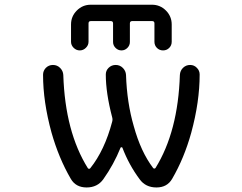

<svg xmlns="http://www.w3.org/2000/svg" viewBox="-20 -826 1040 825"><path d="M370.1 -735.4Q360.4 -735.4 360.4 -725.6V-646.5Q360.4 -631.8 349.1 -620.6Q337.9 -609.4 322.8 -609.4Q307.6 -609.4 296.4 -620.6Q285.2 -631.8 285.2 -646.5V-720.7Q285.2 -755.9 310.1 -780.8Q335 -805.7 370.1 -805.7H632.8Q668 -805.7 692.9 -780.8Q717.8 -755.9 717.8 -720.7V-646.5Q717.8 -630.9 707 -620.1Q696.3 -609.4 680.7 -609.4Q665 -609.4 654.3 -620.1Q643.6 -630.9 643.6 -646.5V-725.6Q643.6 -735.4 633.8 -735.4H547.9Q538.1 -735.4 538.1 -725.6V-645.5Q538.1 -630.9 527.3 -620.1Q516.6 -609.4 502 -609.4Q487.3 -609.4 476.6 -620.1Q465.8 -630.9 465.8 -645.5V-725.6Q465.8 -735.4 456.1 -735.4ZM357.4 -103.5Q359.4 -100.6 362.8 -100.6Q366.2 -100.6 368.2 -103.5Q429.7 -180.7 461.9 -302.7Q464.8 -312.5 461.9 -322.3Q434.6 -426.8 434.6 -505.9Q434.6 -522.5 446.3 -534.2Q459 -546.9 477.1 -546.9Q495.1 -546.9 507.8 -534.2Q520.5 -521.5 521.5 -503.9Q525.4 -384.8 554.7 -284.2Q585 -173.8 637.7 -104.5Q639.6 -101.6 643.1 -101.6Q646.5 -101.6 648.4 -104.5Q745.1 -260.7 752.9 -503.9Q753.9 -522.5 766.6 -534.7Q779.3 -546.9 796.9 -546.9Q814.5 -546.9 826.2 -534.2Q837.9 -522.5 837.9 -505.9Q837.9 -388.7 801.8 -255.9Q771.5 -146.5 719.7 -57.6Q698.2 -20.5 652.3 -20.5Q605.5 -20.5 580.1 -55.7Q534.2 -117.2 505.9 -191.4Q504.9 -193.4 502 -193.4Q499 -193.4 498 -191.4Q468.8 -119.1 423.8 -55.7Q398.4 -20.5 352.1 -20.5Q305.7 -20.5 284.2 -57.6Q232.4 -146.5 201.2 -256.8Q165 -388.7 165 -504.9Q165 -521.5 176.8 -534.2Q189.5 -546.9 207.5 -546.9Q225.6 -546.9 238.3 -534.2Q251 -521.5 252 -503.9Q259.8 -259.8 357.4 -103.5Z"/></svg>

Font: Rounded-X Mgen+ 1mn regular
Style: Regular
Weight: 400
Designer: [Source Han Sans]
Ryoko NISHIZUKA  (kana & ideographs); Paul D. Hunt (Latin, Greek & Cyrillic); Wenlong ZHANG  (bopomofo
Version: Version 1.059.20150602